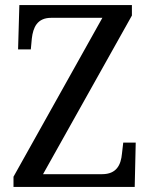

<svg xmlns="http://www.w3.org/2000/svg" viewBox="-20 -734 592 754"><path d="M33 0H509L513 -174H464L459 -131C455 -87 438 -50 381 -50H149L498 -673V-714H56L51 -540H101L105 -583C110 -626 126 -664 181 -664H382L33 -40Z"/></svg>

Font: Noto Serif Ethiopic SemiCondensed
Style: Regular
Weight: 400
Width: 4
Designer: Monotype Design Team
Foundry: Monotype Imaging Inc.
Version: Version 2.102